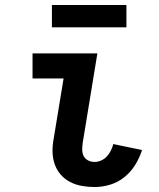

<svg xmlns="http://www.w3.org/2000/svg" viewBox="-20 -745 640 773"><path d="M361 8Q335 8 309.5 3.5Q284 -1 262 -12.5Q240 -24 224 -42.5Q208 -61 200 -84.5Q192 -108 191.5 -134Q191 -160 196 -186L236 -429H111V-530H372L313 -170Q311 -156 311 -142Q311 -128 317 -116.5Q323 -105 335 -99Q347 -93 361 -93Q374 -93 387.5 -99Q401 -105 410.5 -115.5Q420 -126 426.5 -139Q433 -152 436 -165L552 -141Q542 -110 524.5 -81.5Q507 -53 481 -32Q455 -11 423.5 -1.5Q392 8 361 8ZM189 -635V-725H489V-635Z"/></svg>

Font: Iosevka Curly Extended
Style: Bold Italic
Weight: 700
Width: 7
Italic angle: -9°
Monospace: yes
Designer: Belleve Invis
Foundry: Belleve Invis
Version: Version 11.1.0; ttfautohint (v1.8.3)